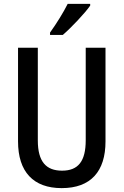

<svg xmlns="http://www.w3.org/2000/svg" viewBox="-20 -1053 637 990"><path d="M445 -1024V-1033H329C307 -989 273 -934 238 -885V-873H304C348 -911 418 -985 445 -1024ZM524 -324V-807H422V-330C422 -221 383 -173 300 -173C218 -173 175 -219 175 -329V-807H73V-324C73 -167 152 -83 298 -83C448 -83 524 -169 524 -324Z"/></svg>

Font: Noto Sans Kannada UI Condensed Medium
Style: Regular
Weight: 500
Width: 3
Designer: Jelle Bosma - Monotype Design Team
Foundry: Monotype Imaging Inc.
Version: Version 2.005